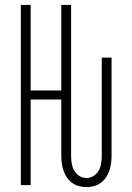

<svg xmlns="http://www.w3.org/2000/svg" viewBox="-20 -755 540 783"><path d="M333 8Q317 8 302 4Q287 0 274.5 -9Q262 -18 253 -31Q244 -44 239 -59Q234 -74 232 -89.5Q230 -105 230 -120V-349H105V0H65V-735H105V-386H230V-735H270V-120Q270 -104 272.5 -88.5Q275 -73 282.5 -59.5Q290 -46 303.5 -37.5Q317 -29 333 -29Q348 -29 361.5 -37.5Q375 -46 382.5 -59.5Q390 -73 392.5 -88.5Q395 -104 395 -120V-520H435V-120Q435 -105 433 -89.5Q431 -74 426 -59Q421 -44 412 -31Q403 -18 390.5 -9Q378 0 363 4Q348 8 333 8Z"/></svg>

Font: Iosevka Extralight
Style: Regular
Weight: 200
Monospace: yes
Designer: Belleve Invis
Foundry: Belleve Invis
Version: Version 32.0.1; ttfautohint (v1.8.4)